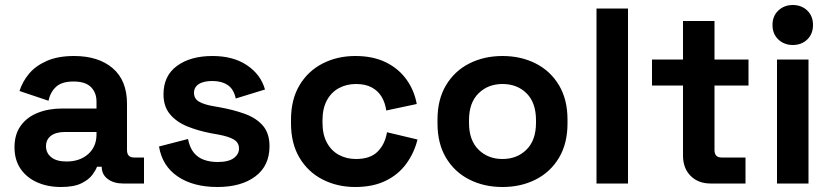

<svg xmlns="http://www.w3.org/2000/svg" viewBox="-20 -734 3324 768"><path d="M224 14Q171 14 129 -4.5Q87 -23 62.5 -58.5Q38 -94 38 -145Q38 -196 62.5 -230.5Q87 -265 130.5 -282.5Q174 -300 230 -300H366V-328Q366 -363 344 -385.5Q322 -408 274 -408Q227 -408 204 -386.5Q181 -365 174 -331L58 -370Q70 -408 96.5 -439.5Q123 -471 167.5 -490.5Q212 -510 276 -510Q374 -510 431 -461Q488 -412 488 -319V-134Q488 -104 516 -104H556V0H472Q435 0 411 -18Q387 -36 387 -66V-67H368Q364 -55 350 -35.5Q336 -16 306 -1Q276 14 224 14ZM246 -88Q299 -88 332.5 -117.5Q366 -147 366 -196V-206H239Q204 -206 184 -191Q164 -176 164 -149Q164 -122 185 -105Q206 -88 246 -88Z M850 14Q753 14 691 -28Q629 -70 616 -148L732 -178Q739 -143 755.5 -123Q772 -103 796.5 -94.5Q821 -86 850 -86Q894 -86 915 -101.5Q936 -117 936 -140Q936 -163 916 -175.5Q896 -188 852 -196L824 -201Q772 -211 729 -228.5Q686 -246 660 -277Q634 -308 634 -357Q634 -431 688 -470.5Q742 -510 830 -510Q913 -510 968 -473Q1023 -436 1040 -376L923 -340Q915 -378 890.5 -394Q866 -410 830 -410Q794 -410 775 -397.5Q756 -385 756 -363Q756 -339 776 -327.5Q796 -316 830 -310L858 -305Q914 -295 959.5 -278.5Q1005 -262 1031.5 -231.5Q1058 -201 1058 -149Q1058 -71 1001.5 -28.5Q945 14 850 14Z M1401 14Q1329 14 1270.5 -16Q1212 -46 1178 -103Q1144 -160 1144 -241V-255Q1144 -336 1178 -393Q1212 -450 1270.5 -480Q1329 -510 1401 -510Q1472 -510 1523 -485Q1574 -460 1605.5 -416.5Q1637 -373 1647 -318L1525 -292Q1521 -322 1507 -346Q1493 -370 1467.5 -384Q1442 -398 1404 -398Q1366 -398 1335.5 -381.5Q1305 -365 1287.5 -332.5Q1270 -300 1270 -253V-243Q1270 -196 1287.5 -163.5Q1305 -131 1335.5 -114.5Q1366 -98 1404 -98Q1461 -98 1490.5 -127.5Q1520 -157 1528 -205L1650 -176Q1637 -123 1605.5 -79.5Q1574 -36 1523 -11Q1472 14 1401 14Z M1990 14Q1916 14 1857 -16Q1798 -46 1764 -103Q1730 -160 1730 -240V-256Q1730 -336 1764 -393Q1798 -450 1857 -480Q1916 -510 1990 -510Q2064 -510 2123 -480Q2182 -450 2216 -393Q2250 -336 2250 -256V-240Q2250 -160 2216 -103Q2182 -46 2123 -16Q2064 14 1990 14ZM1990 -98Q2048 -98 2086 -135.5Q2124 -173 2124 -243V-253Q2124 -323 2086.5 -360.5Q2049 -398 1990 -398Q1932 -398 1894 -360.5Q1856 -323 1856 -253V-243Q1856 -173 1894 -135.5Q1932 -98 1990 -98Z M2366 0V-700H2492V0Z M2822 0Q2773 0 2742.5 -30.5Q2712 -61 2712 -112V-392H2588V-496H2712V-650H2838V-496H2974V-392H2838V-134Q2838 -104 2866 -104H2962V0Z M3088 0V-496H3214V0ZM3151 -554Q3117 -554 3093.5 -576Q3070 -598 3070 -634Q3070 -670 3093.5 -692Q3117 -714 3151 -714Q3186 -714 3209 -692Q3232 -670 3232 -634Q3232 -598 3209 -576Q3186 -554 3151 -554Z"/></svg>

Font: Space Grotesk Light
Style: Bold
Weight: 700
Version: Version 2.000